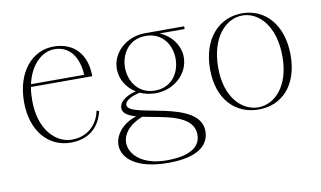

<svg xmlns="http://www.w3.org/2000/svg" viewBox="-74 -671 1741 1042"><g transform="rotate(-10 796.0 -150.0)"><path d="M275 15C406 15 444 -79 455 -127L441 -132C431 -71 381 0 283 0C198 0 107 -81 107 -246C107 -273 109 -297 113 -320H451C451 -440 385 -514 273 -515C154 -516 62 -412 62 -246C62 -80 156 15 275 15ZM116 -335C141 -447 211 -501 275 -500C363 -499 405 -425 409 -335Z M774 -169C876 -169 958 -244 958 -335C958 -401 914 -459 851 -485H989V-500H775H774C671 -500 589 -426 589 -335C589 -278 621 -228 669 -198C637 -191 576 -166 576 -122C576 -92 606 -76 648 -64C564 -38 526 24 526 73C526 144 598 215 777 215C940 215 1004 157 1004 80C1004 -99 608 -60 606 -133C605 -163 659 -181 689 -187C714 -176 743 -169 774 -169ZM774 -184C681 -184 634 -259 634 -335C634 -410 681 -485 774 -485C867 -485 913 -410 913 -335C913 -259 867 -184 774 -184ZM569 67C569 24 602 -26 680 -56C793 -32 958 -21 958 92C958 141 925 200 770 200C639 200 569 135 569 67Z M1310 15C1439 15 1531 -80 1531 -246C1531 -412 1439 -515 1310 -515C1181 -515 1087 -412 1087 -246C1087 -80 1181 15 1310 15ZM1310 3C1221 3 1132 -81 1132 -246C1132 -417 1221 -503 1310 -503C1398 -503 1486 -418 1486 -246C1486 -80 1398 3 1310 3Z"/></g></svg>

Font: Sprat Condensed Thin
Style: Regular
Weight: 100
Width: 3
Designer: Ethan Nakache
Foundry: Collletttivo
Version: Version 2.000;Glyphs 3.2 (3217)